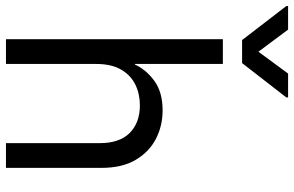

<svg xmlns="http://www.w3.org/2000/svg" viewBox="-240 -795 986 644"><g transform="rotate(90 253.0 -473.0)"><path d="M145.5 -301.8V0H62.5V-727.5H145.5V-432.6H147.5Q164.6 -470.2 202.4 -497.8Q240.2 -525.4 301.3 -525.4Q353.5 -525.4 397.2 -502.7Q440.9 -480 467.5 -434.6Q494.1 -389.2 494.1 -320.3V0H411.1V-314.5Q411.1 -381.3 376.7 -415.3Q342.3 -449.2 284.2 -449.2Q246.6 -449.2 215.1 -434.1Q183.6 -418.9 164.6 -386.5Q145.5 -354 145.5 -301.8ZM30.3 -946.3 104.5 -846.7 177.7 -946.3H257.8V-940.4L142.6 -792H65.4L-48.8 -940.4V-946.3Z"/></g></svg>

Font: Inter Display
Style: Regular
Weight: 400
Designer: Rasmus Andersson
Foundry: rsms
Version: Version 4.000;git-37864ae